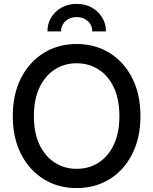

<svg xmlns="http://www.w3.org/2000/svg" viewBox="-20 -967 796 998"><path d="M378.4 10.7Q282.7 10.7 207.8 -35.4Q132.8 -81.5 89.6 -165.8Q46.4 -250 46.4 -363.3Q46.4 -477.5 89.6 -561.8Q132.8 -646 207.8 -692.1Q282.7 -738.3 378.4 -738.3Q474.1 -738.3 549.1 -692.1Q624 -646 667 -561.8Q710 -477.5 710 -363.3Q710 -250 667 -165.8Q624 -81.5 549.1 -35.4Q474.1 10.7 378.4 10.7ZM378.4 -89.4Q440.9 -89.4 491.2 -120.8Q541.5 -152.3 571 -213.6Q600.6 -274.9 600.6 -363.3Q600.6 -452.1 571 -513.7Q541.5 -575.2 491.2 -606.7Q440.9 -638.2 378.4 -638.2Q315.9 -638.2 265.6 -606.4Q215.3 -574.7 185.8 -513.4Q156.2 -452.1 156.2 -363.3Q156.2 -274.9 185.8 -213.9Q215.3 -152.8 265.6 -121.1Q315.9 -89.4 378.4 -89.4ZM378.4 -946.8Q422.9 -946.8 457 -927.7Q491.2 -908.7 511 -876.2Q530.8 -843.8 530.8 -803.7H459.5Q459.5 -836.4 436.3 -857.4Q413.1 -878.4 378.4 -878.4Q344.2 -878.4 320.8 -857.4Q297.4 -836.4 297.4 -803.7H226.6Q226.6 -843.8 246.1 -876.2Q265.6 -908.7 300 -927.7Q334.5 -946.8 378.4 -946.8Z"/></svg>

Font: Inter 24pt Medium
Style: Regular
Weight: 500
Designer: Rasmus Andersson
Foundry: rsms
Version: Version 4.001;git-66647c0bb